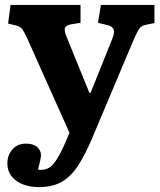

<svg xmlns="http://www.w3.org/2000/svg" viewBox="-20 -532 652 782"><path d="M139 230Q82 230 46 204Q10 178 10 133Q10 100 30.5 76.5Q51 53 86 53Q116 53 131 66.5Q146 80 147 98Q147 107 143.5 123Q140 139 135 159Q174 164 197 136.5Q220 109 246 49L263 9L89 -380Q78 -403 71 -413Q64 -423 46 -428L13 -436L23 -512H308V-439L270 -433Q250 -430 245 -418.5Q240 -407 252 -380L344 -154H349L437 -373Q447 -397 443 -411Q439 -425 417 -430L379 -439L391 -512H609V-438L574 -431Q556 -427 548 -416Q540 -405 526 -374L357 27Q328 96 299 141Q270 186 232.5 208Q195 230 139 230Z"/></svg>

Font: Literata 12pt
Style: Bold
Weight: 700
Designer: Latin by Veronika Burian and Jose Scaglione. Greek by Irene Vlachou. Cyrillic by Vera Evstafieva.
Foundry: TypeTogether
Version: Version 3.002